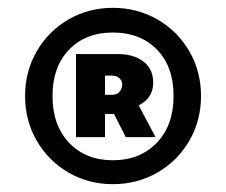

<svg xmlns="http://www.w3.org/2000/svg" viewBox="-20 -806 578 490"><path d="M44 -561Q44 -624 74 -675.5Q104 -727 155 -756.5Q206 -786 268 -786Q330 -786 381.5 -756.5Q433 -727 463 -675.5Q493 -624 493 -561Q493 -498 463 -446.5Q433 -395 381.5 -365.5Q330 -336 268 -336Q206 -336 155 -365.5Q104 -395 74 -446.5Q44 -498 44 -561ZM423 -561Q423 -636 380.5 -679.5Q338 -723 268 -723Q198 -723 156 -679Q114 -635 114 -561Q114 -486 156.5 -441.5Q199 -397 268 -397Q337 -397 380 -441.5Q423 -486 423 -561ZM174 -668H281Q321 -668 346 -649Q371 -630 371 -595Q371 -556 334 -537L377 -456H301L271 -515H248V-456H174ZM292 -591Q292 -600 284.5 -606.5Q277 -613 267 -613H248V-564H266Q279 -564 285.5 -572.5Q292 -581 292 -591Z"/></svg>

Font: Nebula Sans Black
Style: Regular
Weight: 900
Designer: Paul D. Hunt for Adobe (as Source Sans)
Foundry: Nebula Entertainment & Broadcasting LLC
Version: Version 1.010